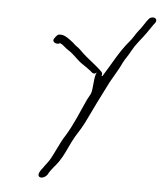

<svg xmlns="http://www.w3.org/2000/svg" viewBox="-49 -558 613 726"><g transform="rotate(5 258.0 -195.0)"><path d="M309 -289C298 -271 302 -223 293 -205L281 -183C259 -135 238 -82 211 -39C194 -14 176 32 159 59C154 67 142 81 138 88C132 95 120 110 124 120C130 131 150 124 158 111C167 92 185 76 197 58C214 33 224 7 237 -19C253 -51 266 -65 281 -95C306 -148 335 -206 361 -257C373 -279 393 -310 403 -333C412 -351 422 -362 431 -380C440 -396 446 -405 457 -419C476 -442 492 -465 508 -489C512 -493 516 -498 516 -505C515 -517 494 -518 486 -506C475 -493 466 -475 453 -460C442 -447 434 -429 421 -415C386 -374 362 -325 332 -278C331 -277 329 -277 328 -277C331 -285 330 -290 324 -295C300 -319 267 -340 243 -365C233 -376 220 -382 210 -393C209 -394 194 -405 193 -406C182 -413 172 -421 154 -419C148 -419 137 -404 135 -398C132 -389 149 -379 161 -387C176 -381 181 -371 195 -363C216 -350 230 -331 250 -317C262 -309 274 -301 284 -293C291 -287 298 -278 309 -289Z"/></g></svg>

Font: Photofail
Style: It
Weight: 400
Foundry: Cannot Into Space Fonts
Version: Version 0.97